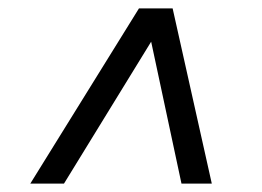

<svg xmlns="http://www.w3.org/2000/svg" viewBox="-20 -578 623 456"><path d="M411 -142 339 -479 132 -142H52L310 -558H390L483 -142Z"/></svg>

Font: Idrija
Style: Italic
Weight: 500
Italic angle: -11.3°
Designer: Julieta Ulanovsky
Foundry: Julieta Ulanovsky
Version: Version 7.200